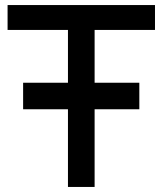

<svg xmlns="http://www.w3.org/2000/svg" viewBox="-20 -740 644 760"><path d="M249 -307.5V0H354.5V-307.5H531.5V-412.5H354.5V-621.5H593.5V-720H10V-621.5H249V-412.5H71.5V-307.5Z"/></svg>

Font: Vela Sans SemBd
Style: Regular
Weight: 600
Designer: Principal design: Mikhail Sharanda - project Manrope.
Design modification: Ravid Balaliev
Foundry: Mikhail Sharanda
Version: Version 1.001